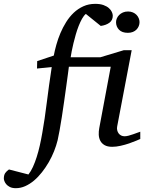

<svg xmlns="http://www.w3.org/2000/svg" viewBox="-150 -757 757 1006"><path d="M585 -28.8Q579.1 -26.4 563.2 -19.5Q547.4 -12.7 526.6 -5.6Q505.9 1.5 482.4 6.8Q459 12.2 438 12.2Q413.1 12.2 397.9 3.4Q382.8 -5.4 375.5 -19.5Q368.2 -33.7 367.4 -51.3Q366.7 -68.8 370.1 -85.9L430.2 -407.2H210.9Q209.5 -396 205.8 -368.2Q202.1 -340.3 197 -303.7Q191.9 -267.1 186 -225.3Q180.2 -183.6 174.1 -144.8Q168 -106 162.1 -73.2Q156.2 -40.5 151.9 -22Q145 5.9 133.3 35.4Q121.6 64.9 105.5 92.8Q89.4 120.6 69.8 145.5Q50.3 170.4 28.3 189Q6.3 207.5 -17.8 218.3Q-42 229 -66.9 229Q-85.9 229 -98.4 222.7Q-110.8 216.3 -117.7 207.8Q-124.5 199.2 -127.2 191.2Q-129.9 183.1 -129.9 179.2Q-129.9 160.2 -122.6 149.7Q-115.2 139.2 -103 130.9L-1 157.2Q11.7 141.1 22.5 117.7Q33.2 94.2 42.2 65.9Q51.3 37.6 58.6 5.1Q65.9 -27.3 71.8 -62Q84.5 -132.8 95.2 -220Q106 -307.1 121.1 -405.8L43.9 -397.9L44.9 -437L131.8 -465.8Q136.7 -492.2 145.3 -522.7Q153.8 -553.2 166.5 -583.3Q179.2 -613.3 196.5 -641.1Q213.9 -668.9 236.3 -690.2Q258.8 -711.4 286.9 -724.1Q314.9 -736.8 349.1 -736.8Q374.5 -736.8 392.1 -730.5Q409.7 -724.1 420.4 -714.6Q431.2 -705.1 436 -694.3Q440.9 -683.6 440.9 -674.8Q440.9 -650.9 423.3 -637.9Q405.8 -625 377.9 -621.1L299.8 -684.1Q289.1 -675.3 279.8 -658.7Q270.5 -642.1 262.2 -621.1Q253.9 -600.1 247.1 -576.4Q240.2 -552.7 234.9 -530.5Q229.5 -508.3 225.8 -489Q222.2 -469.7 220.2 -457H376L499 -494.1H540L463.9 -94.2Q461.9 -84 464.1 -74.7Q466.3 -65.4 471.4 -58.3Q476.6 -51.3 484.6 -47.1Q492.7 -43 502.9 -43Q511.7 -43 523.7 -46.1Q535.6 -49.3 547.6 -53.5Q559.6 -57.6 569.8 -61.5Q580.1 -65.4 585 -66.9ZM581.1 -641.1Q581.1 -629.9 576.9 -619.9Q572.8 -609.9 565.2 -602.1Q557.6 -594.2 546.1 -589.6Q534.7 -585 520 -585Q489.3 -585 473.6 -601.3Q458 -617.7 458 -641.1Q458 -650.9 462.2 -660.6Q466.3 -670.4 474.4 -678.5Q482.4 -686.5 494.1 -691.7Q505.9 -696.8 521 -696.8Q535.2 -696.8 546.4 -691.9Q557.6 -687 565.2 -679.2Q572.8 -671.4 576.9 -661.4Q581.1 -651.4 581.1 -641.1Z"/></svg>

Font: Charis SIL Eur
Style: Italic
Weight: 400
Italic angle: -11°
Foundry: SIL International
Version: Version 5.000